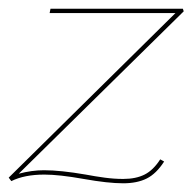

<svg xmlns="http://www.w3.org/2000/svg" viewBox="-21 -411 451 441"><path d="M347 -45 356 -40Q338 -12 316 -1Q294 10 262 10Q227 10 171 0Q115 -10 81 -10Q35 -10 5 5L-1 -3L382 -381H93L95 -391H399L401 -385L22 -12Q52 -20 80 -20Q118 -20 176 -10Q197 -6 219 -3Q241 0 262 0Q291 0 311 -10Q331 -20 347 -45Z"/></svg>

Font: Ysabeau Infant Hairline
Style: Italic
Weight: 100
Italic angle: -12°
Designer: Christian Thalmann (Catharsis Fonts)
Version: Version 0.003